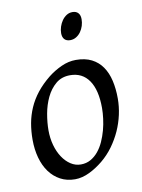

<svg xmlns="http://www.w3.org/2000/svg" viewBox="-78 -706 578 780"><g transform="rotate(-10 211.0 -315.5)"><path d="M326.2 -246.1Q326.2 -320.8 298.8 -360.4Q271.5 -399.9 221.2 -399.9Q186 -399.9 162.1 -379.6Q138.2 -359.4 123.5 -328.6Q108.9 -297.9 102.5 -262Q96.2 -226.1 96.2 -194.8Q96.2 -162.1 104.2 -133.1Q112.3 -104 126.7 -82.3Q141.1 -60.5 160.4 -47.9Q179.7 -35.2 202.1 -35.2Q224.6 -35.2 242.4 -45.2Q260.3 -55.2 274.2 -72Q288.1 -88.9 297.9 -110.6Q307.6 -132.3 314 -155.8Q320.3 -179.2 323.2 -202.6Q326.2 -226.1 326.2 -246.1ZM396 -272.9Q396 -240.2 388.7 -206.8Q381.3 -173.3 367.2 -141.8Q353 -110.4 332.3 -81.8Q311.5 -53.2 284.2 -30.8Q271.5 -20.5 257.3 -11.2Q243.2 -2 228.5 5.1Q213.9 12.2 198.7 16.1Q183.6 20 168.9 20Q134.8 20 108.2 5.6Q81.5 -8.8 63.2 -33.9Q44.9 -59.1 35.4 -93.5Q25.9 -127.9 25.9 -168Q25.9 -203.1 31.7 -235.6Q37.6 -268.1 50.8 -298.3Q64 -328.6 85.9 -356.4Q107.9 -384.3 140.1 -410.2Q165 -429.7 194.8 -443.4Q224.6 -457 254.9 -457Q293 -457 319.8 -443.4Q346.7 -429.7 363.5 -405.3Q380.4 -380.9 388.2 -347.2Q396 -313.5 396 -272.9ZM307.1 -616.2Q307.1 -602.5 303 -589.1Q298.8 -575.7 291 -564.7Q283.2 -553.7 272 -546.9Q260.7 -540 247.1 -540Q231.9 -540 223.6 -548.8Q215.3 -557.6 215.3 -574.2Q215.3 -587.4 219.7 -600.8Q224.1 -614.3 231.9 -625.5Q239.7 -636.7 250.7 -643.8Q261.7 -650.9 275.4 -650.9Q290.5 -650.9 298.8 -641.8Q307.1 -632.8 307.1 -616.2Z"/></g></svg>

Font: Gentium Plus
Style: Italic
Weight: 400
Italic angle: -8°
Designer: J. Victor Gaultney, Annie Olsen, Iska Routamaa
Foundry: SIL International
Version: Version 1.510